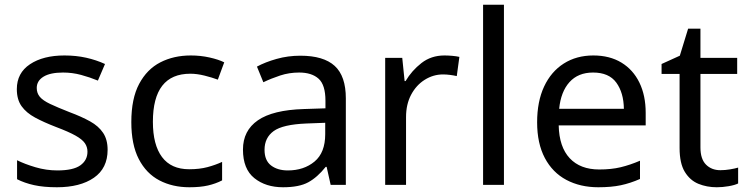

<svg xmlns="http://www.w3.org/2000/svg" viewBox="-20 -780 3156 810"><path d="M434 -148Q434 -70 376 -30Q318 10 220 10Q164 10 123.5 1Q83 -8 52 -24V-104Q84 -88 129.5 -74.5Q175 -61 222 -61Q289 -61 319 -82.5Q349 -104 349 -140Q349 -160 338 -176Q327 -192 298.5 -208Q270 -224 217 -244Q165 -264 128 -284Q91 -304 71 -332Q51 -360 51 -404Q51 -472 106.5 -509Q162 -546 252 -546Q301 -546 343.5 -536.5Q386 -527 423 -510L393 -440Q359 -454 322 -464Q285 -474 246 -474Q192 -474 163.5 -456.5Q135 -439 135 -409Q135 -387 148 -371.5Q161 -356 191.5 -341.5Q222 -327 273 -307Q324 -288 360 -268Q396 -248 415 -219.5Q434 -191 434 -148Z M779 10Q708 10 652.5 -19Q597 -48 565.5 -109Q534 -170 534 -265Q534 -364 567 -426Q600 -488 656.5 -517Q713 -546 785 -546Q826 -546 864 -537.5Q902 -529 926 -517L899 -444Q875 -453 843 -461Q811 -469 783 -469Q625 -469 625 -266Q625 -169 663.5 -117.5Q702 -66 778 -66Q822 -66 855.5 -75Q889 -84 917 -97V-19Q890 -5 857.5 2.5Q825 10 779 10Z M1247 -545Q1345 -545 1392 -502Q1439 -459 1439 -365V0H1375L1358 -76H1354Q1319 -32 1280.5 -11Q1242 10 1174 10Q1101 10 1053 -28.5Q1005 -67 1005 -149Q1005 -229 1068 -272.5Q1131 -316 1262 -320L1353 -323V-355Q1353 -422 1324 -448Q1295 -474 1242 -474Q1200 -474 1162 -461.5Q1124 -449 1091 -433L1064 -499Q1099 -518 1147 -531.5Q1195 -545 1247 -545ZM1273 -259Q1173 -255 1134.5 -227Q1096 -199 1096 -148Q1096 -103 1123.5 -82Q1151 -61 1194 -61Q1262 -61 1307 -98.5Q1352 -136 1352 -214V-262Z M1855 -546Q1870 -546 1887.5 -544.5Q1905 -543 1918 -540L1907 -459Q1894 -462 1878.5 -464Q1863 -466 1849 -466Q1808 -466 1772 -443.5Q1736 -421 1714.5 -380.5Q1693 -340 1693 -286V0H1605V-536H1677L1687 -438H1691Q1717 -482 1758 -514Q1799 -546 1855 -546Z M2106 0H2018V-760H2106Z M2483 -546Q2552 -546 2601.5 -516Q2651 -486 2677.5 -431.5Q2704 -377 2704 -304V-251H2337Q2339 -160 2383.5 -112.5Q2428 -65 2508 -65Q2559 -65 2598.5 -74.5Q2638 -84 2680 -102V-25Q2639 -7 2599 1.5Q2559 10 2504 10Q2428 10 2369.5 -21Q2311 -52 2278.5 -113.5Q2246 -175 2246 -264Q2246 -352 2275.5 -415Q2305 -478 2358.5 -512Q2412 -546 2483 -546ZM2482 -474Q2419 -474 2382.5 -433.5Q2346 -393 2339 -321H2612Q2611 -389 2580 -431.5Q2549 -474 2482 -474Z M3019 -62Q3039 -62 3060 -65.5Q3081 -69 3094 -73V-6Q3080 1 3054 5.5Q3028 10 3004 10Q2962 10 2926.5 -4.5Q2891 -19 2869 -55Q2847 -91 2847 -156V-468H2771V-510L2848 -545L2883 -659H2935V-536H3090V-468H2935V-158Q2935 -109 2958.5 -85.5Q2982 -62 3019 -62Z"/></svg>

Font: Noto Sans Wancho
Style: Regular
Weight: 400
Designer: Monotype Design Team
Foundry: Monotype Imaging Inc.
Version: Version 2.001; ttfautohint (v1.8.4.7-5d5b)